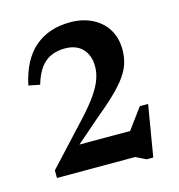

<svg xmlns="http://www.w3.org/2000/svg" viewBox="-107 -788 844 907"><g transform="rotate(-15 315.0 -334.5)"><path d="M424 -78.5 533 -226.5H573.5L531.5 24.5H499.5L449.5 0H67V-37.5L254.5 -240Q302 -291.5 328.8 -330.5Q355.5 -369.5 366.5 -401.2Q377.5 -433 377.5 -462Q377.5 -517 347 -549.2Q316.5 -581.5 261 -581.5Q223.5 -581.5 193.5 -568.5Q163.5 -555.5 141.2 -525.8Q119 -496 104.5 -446L49.5 -457Q75 -577.5 143.5 -636Q212 -694.5 316 -694.5Q377.5 -694.5 424 -671.2Q470.5 -648 496.8 -605.8Q523 -563.5 523 -505.5Q523 -472 514 -441.5Q505 -411 482.8 -379Q460.5 -347 421 -308.8Q381.5 -270.5 320.5 -220.5L152.5 -74.5L170 -125H518.5Z"/></g></svg>

Font: Newsreader SemiBold
Style: Regular
Weight: 600
Designer: Hugues Gentile
Foundry: Production Type
Version: Version 1.003